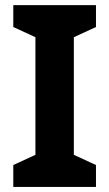

<svg xmlns="http://www.w3.org/2000/svg" viewBox="-20 -734 429 754"><path d="M356.9 0H32.2V-85.9L119.1 -126V-587.9L32.2 -627.9V-713.9H356.9V-627.9L270 -587.9V-126L356.9 -85.9Z"/></svg>

Font: Droid Sans Thai
Style: Bold
Weight: 700
Designer: Steve Matteson
Foundry: Ascender Corporation
Version: Version 1.00